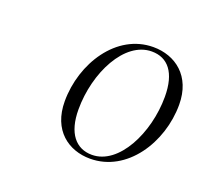

<svg xmlns="http://www.w3.org/2000/svg" viewBox="-66 -796 484 452"><g transform="rotate(20 176.0 -570.0)"><path d="M198 -421C290 -421 352 -517 352 -612C352 -684 304 -719 249 -719C157 -719 96 -623 96 -528C96 -455 144 -421 198 -421ZM199 -431C159 -431 133 -461 133 -521C133 -613 181 -708 249 -708C289 -708 314 -679 314 -618C314 -527 266 -431 199 -431Z"/></g></svg>

Font: Source Serif 4 Display Light
Style: Italic
Weight: 300
Italic angle: -12°
Designer: Frank Grießhammer
Foundry: Adobe Systems Incorporated
Version: Version 4.004;hotconv 1.0.117;makeotfexe 2.5.65602